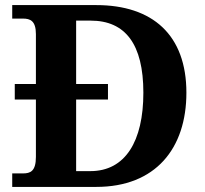

<svg xmlns="http://www.w3.org/2000/svg" viewBox="-20 -734 807 754"><path d="M28 0H358C591 0 712 -151 712 -370C712 -597 579 -714 358 -714H28V-661H70C98 -661 121 -653 121 -600V-404H38V-343H121V-118C121 -61 99 -53 70 -53H28ZM335 -62H279V-343H404V-404H279V-653H336C472 -653 543 -561 543 -370C543 -179 472 -62 335 -62Z"/></svg>

Font: Noto Serif NP Hmong
Style: Bold
Weight: 700
Designer: Dalton Maag Ltd
Foundry: Dalton Maag Ltd
Version: Version 1.001